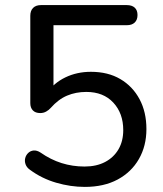

<svg xmlns="http://www.w3.org/2000/svg" viewBox="-20 -725 640 754"><path d="M313 9Q257 9 200.5 -7.5Q144 -24 98 -58Q85 -67 80.5 -79.5Q76 -92 79 -104Q82 -116 91 -124.5Q100 -133 112.5 -134Q125 -135 139 -126Q179 -98 222 -84.5Q265 -71 312 -71Q359 -71 393 -89Q427 -107 445.5 -139Q464 -171 464 -214Q464 -280 425 -322Q386 -364 319 -364Q278 -364 243.5 -349.5Q209 -335 179 -301Q172 -293 161.5 -287Q151 -281 138 -281Q119 -281 109 -291.5Q99 -302 99 -320V-663Q99 -683 110 -694Q121 -705 141 -705H478Q498 -705 509 -695Q520 -685 520 -666Q520 -647 509 -636.5Q498 -626 478 -626H190V-359H164Q191 -399 236.5 -421Q282 -443 337 -443Q404 -443 452.5 -414.5Q501 -386 528 -335.5Q555 -285 555 -218Q555 -152 525.5 -100.5Q496 -49 442 -20Q388 9 313 9Z"/></svg>

Font: Nunito Medium
Style: Regular
Weight: 500
Designer: Vernon Adams
Foundry: Vernon Adams
Version: Version 3.601